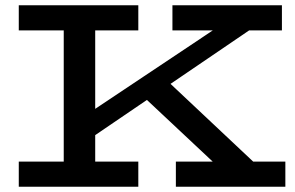

<svg xmlns="http://www.w3.org/2000/svg" viewBox="-20 -706 1114 726"><path d="M284 -157 254 -237 840 -628 944 -606ZM51 0V-95H503V0ZM221 -53V-631H340V-53ZM51 -591V-686H503V-591ZM645 0V-95H1059V0ZM829 -53 493 -368 597 -415 966 -68ZM632 -591V-686H1046V-591Z"/></svg>

Font: BioRhyme SemiExpanded Medium
Style: Regular
Weight: 500
Width: 6
Designer: Aoife Mooney
Foundry: Aoife Mooney Type
Version: Version 1.600;gftools[0.9.33]